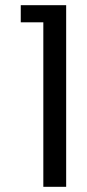

<svg xmlns="http://www.w3.org/2000/svg" viewBox="-20 -720 335 740"><path d="M147 0V-634H60V-700H235V0Z"/></svg>

Font: Homenaje
Style: Regular
Weight: 400
Version: Version 1.002